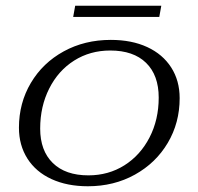

<svg xmlns="http://www.w3.org/2000/svg" viewBox="-20 -639 691 669"><path d="M46 -194Q46 -280 87.5 -350Q129 -420 202 -460Q275 -500 366 -500Q439 -500 493 -475Q547 -450 576.5 -404Q606 -358 606 -297Q606 -211 564.5 -141Q523 -71 450 -30.5Q377 10 286 10Q214 10 159.5 -15Q105 -40 75.5 -86.5Q46 -133 46 -194ZM533 -299Q533 -377 489 -420Q445 -463 364 -463Q294 -463 238.5 -428Q183 -393 151.5 -330.5Q120 -268 120 -191Q120 -114 164 -71Q208 -28 288 -28Q358 -28 413.5 -63Q469 -98 501 -160Q533 -222 533 -299ZM242 -619H542L535 -580H235Z"/></svg>

Font: Fahkwang Light
Style: Italic
Weight: 300
Italic angle: -10°
Version: Version 1.000; ttfautohint (v1.6)